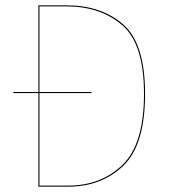

<svg xmlns="http://www.w3.org/2000/svg" viewBox="-20 -700 648 720"><path d="M524 -348Q524 -156 442 -78Q360 0 236 0H124V-351H30V-355H124V-680H229Q360 -680 442 -608.5Q524 -537 524 -348ZM520 -348Q520 -535 438.5 -605.5Q357 -676 229 -676H128V-355H323V-351H128V-4H236Q358 -4 439 -81.5Q520 -159 520 -348Z"/></svg>

Font: FiraGO Four
Style: Regular
Weight: 100
Designer: bBox Type
Foundry: bBox Type GmbH
Version: Version 1.001